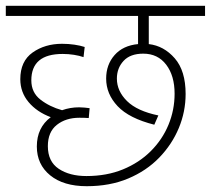

<svg xmlns="http://www.w3.org/2000/svg" viewBox="-20 -642 727 662"><path d="M278 -35Q348 -35 404 -58Q460 -81 500 -121Q540 -161 561 -212Q582 -263 582 -319Q582 -381 553 -419Q524 -457 474 -457Q429 -457 406 -432Q383 -407 383 -371Q383 -328 418 -293.5Q453 -259 526 -244L512 -212Q425 -234 385.5 -276Q346 -318 346 -371Q346 -419 375 -452Q404 -485 456 -490V-587H0V-622H687V-587H493V-490Q545 -484 582.5 -441Q620 -398 620 -318Q620 -257 596.5 -200.5Q573 -144 529 -98.5Q485 -53 422 -26.5Q359 0 279 0Q199 0 153 -37.5Q107 -75 107 -137Q107 -202 155 -238Q107 -256 78.5 -290Q50 -324 50 -369Q50 -431 92.5 -461Q135 -491 194 -491Q216 -491 236.5 -488Q257 -485 272 -480L268 -445Q254 -450 235 -453Q216 -456 196 -456Q88 -456 88 -365Q88 -323 119.5 -298.5Q151 -274 194 -262Q222 -272 253 -272Q262 -272 272 -271Q282 -270 289 -269L286 -235Q272 -236 254 -236Q207 -236 176 -211.5Q145 -187 145 -138Q145 -85 182.5 -60Q220 -35 278 -35Z"/></svg>

Font: Noto Sans ExtraLight
Style: Regular
Weight: 200
Designer: Monotype Design Team
Foundry: Monotype Imaging Inc.
Version: Version 2.007